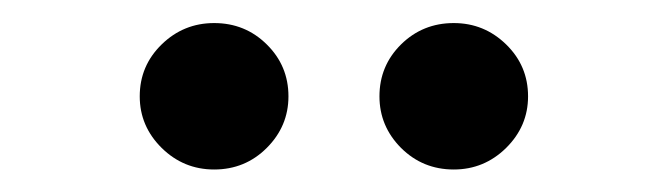

<svg xmlns="http://www.w3.org/2000/svg" viewBox="-20 -763 588 169"><path d="M379.4 -613.8Q352.1 -613.8 333 -632.8Q314 -651.9 314 -678.2Q314 -705.1 333 -723.9Q352.1 -742.7 379.4 -742.7Q406.2 -742.7 425.5 -723.9Q444.8 -705.1 444.8 -678.2Q444.8 -651.9 425.5 -632.8Q406.2 -613.8 379.4 -613.8ZM168.5 -613.8Q141.6 -613.8 122.3 -632.8Q103 -651.9 103 -678.2Q103 -705.1 122.3 -723.9Q141.6 -742.7 168.5 -742.7Q195.8 -742.7 214.8 -723.9Q233.9 -705.1 233.9 -678.2Q233.9 -651.9 214.8 -632.8Q195.8 -613.8 168.5 -613.8Z"/></svg>

Font: Inter Cardless Tabular Medium
Style: Regular
Weight: 500
Designer: Rasmus Andersson
Foundry: rsms
Version: Version 4.000;git-4fc901f